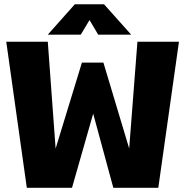

<svg xmlns="http://www.w3.org/2000/svg" viewBox="-20 -900 890 920"><path d="M608.5 -734H450.5L409 -804L367 -734H209L338.5 -879.5H478.5ZM108.5 0 10 -700H209L246.5 -188L372.5 -600H475.5L599 -188.5L638.5 -700H837.5L738.5 0H523L426.5 -355.5L325 0Z"/></svg>

Font: League Mono Wide ExtraBold
Style: Regular
Weight: 800
Width: 8
Designer: Tyler Finck
Foundry: The League of Moveable Type / Tyler Finck
Version: Version 2.210